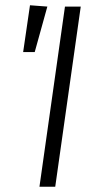

<svg xmlns="http://www.w3.org/2000/svg" viewBox="-20 -710 377 730"><path d="M190 0H130L227 -685H287ZM160 -685 112 -512H68L94 -690Z"/></svg>

Font: Fira Sans Light
Style: Italic
Weight: 300
Italic angle: -8°
Designer: bBox Type GmbH & Carrois Corporate GbR & Edenspiekermann AG
Foundry: bBox Type GmbH & Carrois Corporate GbR & Edenspiekermann AG
Version: Version 4.301